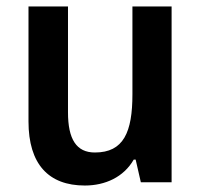

<svg xmlns="http://www.w3.org/2000/svg" viewBox="-20 -563 621 593"><path d="M510 -543H389V-272C389 -155 362 -92 273 -92C216 -92 190 -133 190 -216V-543H68V-188C68 -56 130 10 242 10C305 10 362 -16 393 -70H399L415 0H510Z"/></svg>

Font: Noto Sans Lao Looped SemiCondensed SemiBold
Style: Regular
Weight: 600
Width: 4
Designer: Mark Frömberg, Ben Mitchell
Foundry: The Fontpad Ltd
Version: Version 1.002